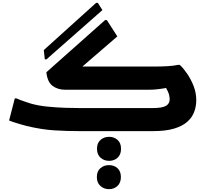

<svg xmlns="http://www.w3.org/2000/svg" viewBox="-20 -922 1451 1350"><path d="M500 -403 473 -454H1060Q1109 -454 1155.5 -456.5Q1202 -459 1232 -466H1244Q1269 -443 1295.5 -404.5Q1322 -366 1341 -318Q1360 -270 1360 -217Q1360 -175 1345.5 -135.5Q1331 -96 1296.5 -65.5Q1262 -35 1203 -17.5Q1144 0 1055 0H541Q451 0 362 -5.5Q273 -11 168 -36Q149 -41 125 -48Q101 -55 79 -62Q57 -69 44 -75L84 -230H96Q107 -225 126.5 -217.5Q146 -210 165.5 -204Q185 -198 196 -194Q248 -179 312 -172.5Q376 -166 439 -164Q502 -162 549 -162H1049Q1120 -162 1146.5 -177.5Q1173 -193 1173 -223Q1173 -251 1160.5 -278.5Q1148 -306 1136 -320L1214 -317Q1169 -307 1137 -301.5Q1105 -296 1078.5 -293.5Q1052 -291 1023 -291H438Q386 -291 349.5 -318.5Q313 -346 306 -414L719 -781H731L805 -666ZM288 -570 656 -902H668L700 -851L307 -505H295ZM747 209Q712 209 687 187Q662 165 662 124Q662 83 687 61.5Q712 40 747 40Q782 40 806.5 61.5Q831 83 831 124Q831 165 807 187Q783 209 747 209ZM746 408Q711 408 686 385.5Q661 363 661 323Q661 282 686 260.5Q711 239 746 239Q782 239 806 260.5Q830 282 830 323Q830 363 806 385.5Q782 408 746 408Z"/></svg>

Font: Kufam ExtraBold
Style: Italic
Weight: 800
Italic angle: -11°
Designer: Artur Schmal
Foundry: Original Type
Version: Version 1.301; ttfautohint (v1.8.3)